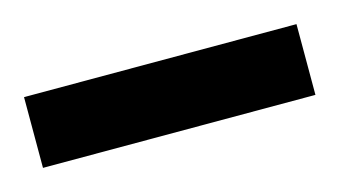

<svg xmlns="http://www.w3.org/2000/svg" viewBox="-69 -134 343 194"><g transform="rotate(-15 102.5 -37.0)"><path d="M-40 0V-74H245V0Z"/></g></svg>

Font: Noto Sans Adlam
Style: Regular
Weight: 400
Designer: Mark Jamra, Neil Patel
Foundry: JamraPatel LLC
Version: Version 3.001